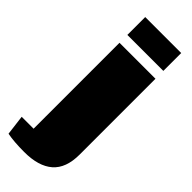

<svg xmlns="http://www.w3.org/2000/svg" viewBox="-331 -864 1054 1054"><g transform="rotate(45 196.0 -337.0)"><path d="M359.9 -834.5V-695.8H80.6V-834.5ZM359.9 -45.9Q359.9 59.6 302.7 109.4Q245.6 159.2 134.8 159.2Q54.7 159.2 2.9 148.9L-11.7 32.2H80.6V-634.8H359.9Z"/></g></svg>

Font: Coda
Style: Heavy
Weight: 800
Version: Version 2.000; ttfautohint (v0.8) -r 50 -G 200 -x